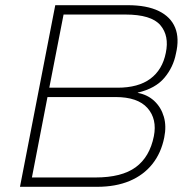

<svg xmlns="http://www.w3.org/2000/svg" viewBox="-20 -720 719 740"><path d="M57 0 193 -700H472Q546 -700 592 -677.5Q638 -655 655 -613.5Q672 -572 658 -513Q648 -461 613.5 -420Q579 -379 511 -363V-362Q549 -355 575 -330.5Q601 -306 611.5 -270Q622 -234 613 -190Q601 -130 567 -87.5Q533 -45 479.5 -22.5Q426 0 354 0ZM103 -36H348Q449 -36 503 -75.5Q557 -115 573 -195Q586 -261 548.5 -303.5Q511 -346 425 -346H163ZM170 -382H433Q513 -382 559.5 -416.5Q606 -451 619 -516Q633 -582 598 -623Q563 -664 463 -664H225Z"/></svg>

Font: REM Medium Thin
Style: Italic
Weight: 250
Italic angle: -11°
Version: Version 1.005;gftools[0.9.28]